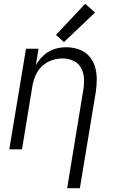

<svg xmlns="http://www.w3.org/2000/svg" viewBox="-20 -787 616 1012"><path d="M334 205H401L485 -303Q490 -337 490 -371.5Q490 -406 480 -437.5Q470 -469 448.5 -492.5Q427 -516 395 -527Q363 -538 329 -538Q298 -538 267 -528.5Q236 -519 211 -496Q186 -473 169 -444L183 -530H117L29 0H96L151 -335Q156 -363 168 -390.5Q180 -418 202.5 -439Q225 -460 253.5 -469.5Q282 -479 310 -479Q341 -479 367.5 -466.5Q394 -454 407.5 -428.5Q421 -403 422.5 -373Q424 -343 419 -313ZM317 -565 481 -721 429 -767 275 -603Z"/></svg>

Font: Iosevka Sparkle Light
Style: Italic
Weight: 300
Italic angle: -9°
Designer: Belleve Invis
Foundry: Belleve Invis
Version: Version 4.5.0; ttfautohint (v1.8.3)